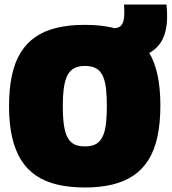

<svg xmlns="http://www.w3.org/2000/svg" viewBox="-20 -820 760 850"><path d="M356 -172Q378 -172 394 -177.5Q410 -183 421.5 -196Q433 -209 440 -229.5Q447 -250 450 -280.5Q453 -311 453 -351Q453 -391 450 -421Q447 -451 440 -471.5Q433 -492 421.5 -504.5Q410 -517 394 -522.5Q378 -528 356 -528Q335 -528 319 -522.5Q303 -517 291.5 -505Q280 -493 272.5 -472.5Q265 -452 261.5 -421.5Q258 -391 258 -350Q258 -308 261.5 -277.5Q265 -247 272.5 -226.5Q280 -206 291.5 -194Q303 -182 319 -177Q335 -172 356 -172ZM356 10Q289 10 235 -2.5Q181 -15 140.5 -42Q100 -69 73.5 -111.5Q47 -154 33.5 -213Q20 -272 20 -350Q20 -426 32.5 -485Q45 -544 71 -586.5Q97 -629 137 -656.5Q177 -684 231.5 -697Q286 -710 356 -710Q426 -710 480.5 -697Q535 -684 574.5 -657Q614 -630 639.5 -588Q665 -546 677.5 -487.5Q690 -429 690 -353Q690 -275 677 -215Q664 -155 637.5 -112.5Q611 -70 571 -43Q531 -16 477.5 -3Q424 10 356 10ZM471 -557V-695H481Q501 -695 512.5 -703.5Q524 -712 528 -734.5Q532 -757 529 -800H717Q724 -736 714.5 -690Q705 -644 678 -614.5Q651 -585 607 -571Q563 -557 501 -557Z"/></svg>

Font: Georama ExtraCondensed Thin Black
Style: Regular
Weight: 900
Version: Version 1.001